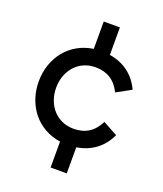

<svg xmlns="http://www.w3.org/2000/svg" viewBox="-149 -762 861 1016"><g transform="rotate(20 281.0 -254.0)"><path d="M258 11Q210 4 170 -18.5Q130 -41 102 -75.5Q74 -110 58.5 -154.5Q43 -199 43 -250Q43 -301 58.5 -345.5Q74 -390 102 -424.5Q130 -459 170 -481.5Q210 -504 258 -511V-665H349V-510Q409 -501 454.5 -467Q500 -433 525 -378L443 -333Q399 -423 302 -423Q266 -423 236.5 -410Q207 -397 186 -374Q165 -351 153 -319.5Q141 -288 141 -250Q141 -213 153 -181Q165 -149 186 -126Q207 -103 236.5 -90Q266 -77 302 -77Q399 -77 443 -167L525 -122Q500 -67 454.5 -33Q409 1 349 10V157H258Z"/></g></svg>

Font: NT Somic Medium
Style: Regular
Weight: 500
Designer: Ravid Balaliev — lead type designer, mastering
Michael Voronin — secret advisor, marketing
Ivan Kovalenko — best boy
Foundry: NT Type
Version: Version 0.7